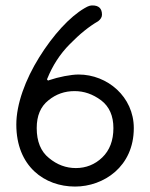

<svg xmlns="http://www.w3.org/2000/svg" viewBox="-20 -668 552 706"><path d="M256 18C361 18 472 -55 472 -197C472 -312 375 -394 269 -394C241 -394 195 -385 160 -373C159 -372 159 -372 158 -372C156 -372 153 -374 153 -377C153 -377 153 -378 154 -379C173 -426 200 -469 237 -506C273 -543 308 -571 341 -590C350 -597 355 -605 355 -614C355 -637 343 -648 320 -648C313 -648 306 -647 291 -638C236 -606 175 -539 124 -457C73 -375 40 -285 40 -210C40 -56 144 18 256 18ZM259 -50C223 -50 190 -62 160 -87C130 -111 115 -148 115 -197C115 -242 129 -276 158 -299C186 -322 218 -333 254 -333C289 -333 321 -322 352 -299C382 -276 397 -242 397 -197C397 -151 383 -115 356 -89C329 -63 296 -50 259 -50Z"/></svg>

Font: Dongle Light
Style: Regular
Weight: 300
Designer: Yanghee Ryu
Foundry: Yanghee Ryu
Version: Version 2.000